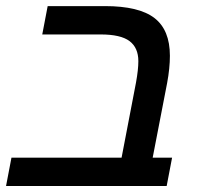

<svg xmlns="http://www.w3.org/2000/svg" viewBox="-30 -622 662 642"><path d="M545.4 -94.7 527.3 0H-9.8L8.3 -94.7H376.5L424.8 -346.2Q432.6 -389.2 432.6 -417.5Q432.6 -462.4 403.1 -484.6Q373.5 -506.8 306.6 -506.8H111.3L129.4 -601.6H320.8Q434.6 -601.6 486.3 -561.8Q538.1 -522 538.1 -435.5Q538.1 -394 528.8 -344.2L480.5 -94.7Z"/></svg>

Font: Arimo Medium
Style: Italic
Weight: 500
Italic angle: -12°
Designer: Steve Matteson
Foundry: Monotype Imaging Inc.
Version: Version 1.33